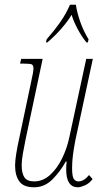

<svg xmlns="http://www.w3.org/2000/svg" viewBox="-20 -786 444 815"><path d="M311 9Q261 9 261 -66Q261 -86 263 -100H259Q236 -58 202.5 -24.5Q169 9 125 9Q80 9 62 -16Q44 -41 44 -84Q44 -103 49 -134Q54 -165 61 -196L110 -428Q117 -459 119.5 -474Q122 -489 122 -495Q122 -509 115 -512.5Q108 -516 79 -516H65L70 -536H161L89 -196Q82 -162 77 -133.5Q72 -105 72 -84Q72 -51 83.5 -33.5Q95 -16 125 -16Q162 -16 192 -43Q222 -70 243 -112.5Q264 -155 274 -202L346 -536H374L300 -191Q293 -155 289.5 -127Q286 -99 286 -73Q286 -38 293 -27Q300 -16 313 -16Q336 -16 358 -43L373 -26Q359 -7 340 1Q321 9 311 9ZM178 -619Q212 -658 237 -694Q262 -730 277 -766H302Q307 -732 321 -692.5Q335 -653 356 -619L353 -606H347Q327 -630 309.5 -663Q292 -696 284 -723Q267 -695 240 -664Q213 -633 181 -606H175Z"/></svg>

Font: Noto Serif ExtraCondensed Thin
Style: Italic
Weight: 100
Width: 2
Italic angle: -12°
Designer: Monotype Design Team
Foundry: Monotype Imaging Inc.
Version: Version 2.013